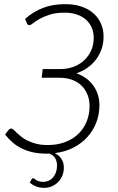

<svg xmlns="http://www.w3.org/2000/svg" viewBox="-20 -734 568 926"><path d="M140 125.5Q142.5 125.5 145.8 128.2Q149 131 154.2 134.2Q159.5 137.5 167.8 140.2Q176 143 188.5 143Q203 143 215.2 137.2Q227.5 131.5 236.2 121.2Q245 111 250 96.5Q255 82 255 64.5Q255 43.5 245.5 28Q236 12.5 216.5 6.5Q213 7 210 7Q207 7 203.5 7Q168 7 138.8 0.5Q109.5 -6 85 -18Q60.5 -30 40.8 -47Q21 -64 4.5 -85.5L21 -106.5Q27 -114 35 -114Q39.5 -114 45.8 -108Q52 -102 61.2 -93.2Q70.5 -84.5 83.2 -74.2Q96 -64 114 -55.2Q132 -46.5 155.5 -40.5Q179 -34.5 210 -34.5Q257 -34.5 294.2 -48.8Q331.5 -63 357.8 -88.2Q384 -113.5 398 -148Q412 -182.5 412 -222.5Q412 -251 402.5 -276Q393 -301 374.8 -319.5Q356.5 -338 329.2 -348.5Q302 -359 266.5 -359H181L186 -401H273Q303.5 -401 332.2 -411Q361 -421 383 -440.5Q405 -460 418.5 -488Q432 -516 432 -552Q432 -578 422.5 -600.2Q413 -622.5 395 -638.8Q377 -655 350.8 -664Q324.5 -673 291.5 -673Q249.5 -673 220.2 -663.5Q191 -654 171 -642.8Q151 -631.5 139.5 -622Q128 -612.5 121.5 -612.5Q114 -612.5 110 -621L101 -643Q141.5 -678.5 188.2 -696.2Q235 -714 295 -714Q338.5 -714 373 -702.2Q407.5 -690.5 431 -669.5Q454.5 -648.5 467 -620Q479.5 -591.5 479.5 -558Q479.5 -524 469.2 -495.5Q459 -467 441.2 -444.5Q423.5 -422 399.8 -405.8Q376 -389.5 348.5 -380.5Q374.5 -371.5 395.2 -356.2Q416 -341 430.2 -321Q444.5 -301 452 -277.2Q459.5 -253.5 459.5 -227Q459.5 -183.5 444.8 -144.2Q430 -105 402.2 -74Q374.5 -43 334.5 -22.2Q294.5 -1.5 244.5 4.5Q265 14.5 276.5 32.8Q288 51 288 74.5Q288 95 280.8 112.8Q273.5 130.5 260.8 143.5Q248 156.5 231 164.2Q214 172 194 172Q172.5 172 153.8 165Q135 158 123.5 145.5L133.5 129.5Q136 125.5 140 125.5Z"/></svg>

Font: Lato Light
Style: Italic
Weight: 300
Italic angle: -7°
Designer: Lukasz Dziedzic
Foundry: tyPoland Lukasz Dziedzic
Version: Version 2.007; 2014-02-27